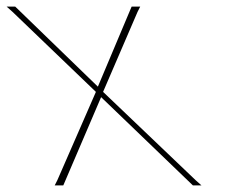

<svg xmlns="http://www.w3.org/2000/svg" viewBox="-136 -573 686 583"><path d="M177 -294 457.9 -26 475.8 -10H449.8L445.6 -14L171 -278L57.9 -14L56.1 -10H30.1L38.2 -26L155.2 -294L-98 -537L-115.9 -553H-89.9L-85.7 -549L161.2 -309.9L262 -549L263.8 -553H289.8L281.7 -537Z"/></svg>

Font: Nordica Plus
Style: NordicaClassicUltLtCondOpObl
Weight: 300
Version: Version 1.01